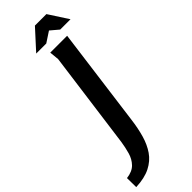

<svg xmlns="http://www.w3.org/2000/svg" viewBox="-470 -931 1159 1159"><g transform="rotate(-45 109.5 -352.0)"><path d="M99 -732H243L159 -98Q151 -35 135.5 19.5Q120 74 91.5 115.5Q63 157 14.5 181.5Q-34 206 -108 209L-109 131Q-59 125 -33 98Q-7 71 4 32Q15 -7 21 -47L105 -671ZM188 -832 121 -788H35L149 -913H247L328 -788H240Z"/></g></svg>

Font: Rosario
Style: Bold Italic
Weight: 700
Italic angle: -8.05°
Designer: Hector Gatti
Foundry: Omnibus Type
Version: Version 1.101; ttfautohint (v1.8.1.43-b0c9)